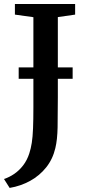

<svg xmlns="http://www.w3.org/2000/svg" viewBox="-37 -763 436 966"><path d="M-17 137.5Q9.5 129 34.5 112Q59.5 95 79.5 69Q99.5 43 110.5 8.5Q118.5 -16 123 -45Q127.5 -74 129.2 -116.8Q131 -159.5 131 -224V-676.5L38 -689.5V-743H341V-689.5L254 -677V-274Q254 -186.5 252.8 -122.8Q251.5 -59 241.5 -18Q228.5 37.5 195.5 79Q162.5 120.5 115 146.8Q67.5 173 11.5 182.5ZM328.5 -424V-366.5H57V-424Z"/></svg>

Font: Merriweather 24pt SemiBold
Style: Regular
Weight: 600
Designer: Eben Sorkin
Foundry: Eben Sorkin
Version: Version 2.100